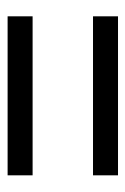

<svg xmlns="http://www.w3.org/2000/svg" viewBox="74 -638 351 540"><g transform="rotate(90 250.0 -368.5)"><path d="M473.6 -213.9H26.4V-284.2H473.6ZM473.6 -454.1H26.4V-524.4H473.6Z"/></g></svg>

Font: GenEi Gothic M Regular
Style: Regular
Weight: 400
Designer: o_tamon (Modified); [Source Han Sans]
Ryoko NISHIZUKA  (kana & ideographs); Paul D. Hunt (Latin, Greek & Cyrillic); Wenl
Version: Version 1.1a;Original Version 1.004